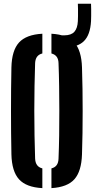

<svg xmlns="http://www.w3.org/2000/svg" viewBox="-20 -987 503 1016"><path d="M204.1 8.5Q119 4 80.7 -38.1Q42.5 -80.1 40.4 -170.5Q39.2 -226.3 38.7 -284Q38.2 -341.7 38.2 -400.3Q38.2 -458.9 38.7 -516.6Q39.2 -574.3 40.4 -630.2Q42.5 -720.3 80.7 -762.1Q119 -804 204.1 -808.5V-704.1Q185.4 -699.5 176.1 -686.7Q166.8 -674 165.8 -652.7Q163.8 -595.7 162.7 -531.6Q161.5 -467.6 161.5 -401Q161.5 -334.4 162.7 -270.1Q163.9 -205.7 165.8 -147.9Q166.8 -126.4 176.1 -113.5Q185.4 -100.6 204.1 -95.9ZM252.2 8.5V-95.9Q270.8 -100.6 280 -113.5Q289.2 -126.4 289.7 -147.9Q292.1 -205.7 293.1 -270.1Q294 -334.4 293.9 -401Q293.9 -467.6 292.9 -531.6Q292 -595.7 289.7 -652.7Q289.2 -674 279.9 -686.6Q270.5 -699.3 252.2 -704.1V-808.5Q336.8 -803.7 373.9 -761.7Q411.1 -719.7 413.9 -630.2Q415.7 -573.6 416.6 -515.8Q417.4 -458 417.4 -399.7Q417.4 -341.4 416.6 -283.8Q415.7 -226.3 413.9 -170.5Q411.1 -80.7 373.9 -38.7Q336.8 3.4 252.2 8.5ZM320.7 -736Q299.4 -736 284.1 -739L283.1 -800Q293.1 -800 302.2 -800Q311.3 -800 320.7 -800Q357 -800.3 373.6 -818.9Q390.1 -837.6 392 -874.8Q392.5 -884.5 392.8 -902.7Q393 -921 392.8 -939.2Q392.5 -957.5 392 -967.1H461.7Q462.2 -957.5 462.4 -939.2Q462.7 -921 462.4 -902.7Q462.2 -884.5 461.7 -874.8Q457.6 -802.3 423.9 -769.2Q390.2 -736 320.7 -736Z"/></svg>

Font: Big Shoulders Stencil Display SC Thin
Style: Regular
Weight: 100
Designer: Patric King
Foundry: XO Type Co
Version: Version 2.001